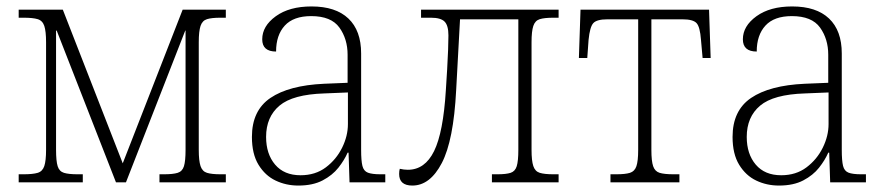

<svg xmlns="http://www.w3.org/2000/svg" viewBox="-20 -566 2745 596"><path d="M38 0V-25H53Q82 -25 97 -29.5Q112 -34 117.5 -50.5Q123 -67 123 -101V-435Q123 -469 117.5 -485.5Q112 -502 97 -506.5Q82 -511 54 -511H38V-536H175L361 -59L547 -536H681V-511H664Q637 -511 622.5 -506.5Q608 -502 602.5 -485.5Q597 -469 597 -435V-101Q597 -67 602.5 -50.5Q608 -34 622.5 -29.5Q637 -25 665 -25H681V0H475V-25H489Q517 -25 531.5 -29.5Q546 -34 551 -50Q556 -66 556 -101V-471H555L371 0H340L156 -471H154V-101Q154 -66 159 -50Q164 -34 178.5 -29.5Q193 -25 221 -25H237V0Z M906 10Q868 10 835.5 -5.5Q803 -21 782.5 -54.5Q762 -88 762 -141Q762 -223 819.5 -262Q877 -301 986 -306L1059 -309V-396Q1059 -445 1033.5 -480.5Q1008 -516 946 -516Q891 -516 864 -486.5Q837 -457 837 -406Q794 -406 794 -444Q794 -485 836 -515.5Q878 -546 947 -546Q1022 -546 1061.5 -508.5Q1101 -471 1101 -400V-101Q1101 -67 1105 -51Q1109 -35 1122 -30Q1135 -25 1161 -25H1176V0H1065L1062 -92H1059Q1049 -69 1030.5 -45.5Q1012 -22 981.5 -6Q951 10 906 10ZM913 -22Q959 -22 991.5 -46.5Q1024 -71 1042 -107.5Q1060 -144 1060 -181V-279L987 -276Q889 -273 847.5 -238Q806 -203 806 -141Q806 -88 834 -55Q862 -22 913 -22Z M1260 10Q1219 10 1219 -26Q1219 -31 1219.5 -35Q1220 -39 1221 -42Q1234 -39 1246 -39Q1299 -39 1327.5 -97Q1356 -155 1364 -286Q1366 -317 1368 -350Q1370 -383 1371 -411.5Q1372 -440 1372 -456Q1372 -487 1360 -499Q1348 -511 1318 -511H1287V-536H1714V-511H1698Q1670 -511 1655.5 -506.5Q1641 -502 1635.5 -485.5Q1630 -469 1630 -435V-101Q1630 -67 1635.5 -50.5Q1641 -34 1655.5 -29.5Q1670 -25 1698 -25H1714V0H1507V-25H1524Q1551 -25 1565 -29.5Q1579 -34 1584 -50Q1589 -66 1589 -101V-506H1408L1396 -286Q1388 -130 1351.5 -60Q1315 10 1260 10Z M1875 0V-25H1893Q1921 -25 1935.5 -29.5Q1950 -34 1955.5 -50Q1961 -66 1961 -101V-506H1865Q1833 -506 1822 -494.5Q1811 -483 1807 -442L1803 -386H1777L1782 -536H2181L2186 -386H2161L2156 -442Q2153 -483 2142 -494.5Q2131 -506 2099 -506H2002V-101Q2002 -66 2007.5 -50Q2013 -34 2027.5 -29.5Q2042 -25 2071 -25H2089V0Z M2398 10Q2360 10 2327.5 -5.5Q2295 -21 2274.5 -54.5Q2254 -88 2254 -141Q2254 -223 2311.5 -262Q2369 -301 2478 -306L2551 -309V-396Q2551 -445 2525.5 -480.5Q2500 -516 2438 -516Q2383 -516 2356 -486.5Q2329 -457 2329 -406Q2286 -406 2286 -444Q2286 -485 2328 -515.5Q2370 -546 2439 -546Q2514 -546 2553.5 -508.5Q2593 -471 2593 -400V-101Q2593 -67 2597 -51Q2601 -35 2614 -30Q2627 -25 2653 -25H2668V0H2557L2554 -92H2551Q2541 -69 2522.5 -45.5Q2504 -22 2473.5 -6Q2443 10 2398 10ZM2405 -22Q2451 -22 2483.5 -46.5Q2516 -71 2534 -107.5Q2552 -144 2552 -181V-279L2479 -276Q2381 -273 2339.5 -238Q2298 -203 2298 -141Q2298 -88 2326 -55Q2354 -22 2405 -22Z"/></svg>

Font: Noto Serif SemiCondensed ExtraLight
Style: Regular
Weight: 200
Width: 4
Designer: Monotype Design Team
Foundry: Monotype Imaging Inc.
Version: Version 2.014